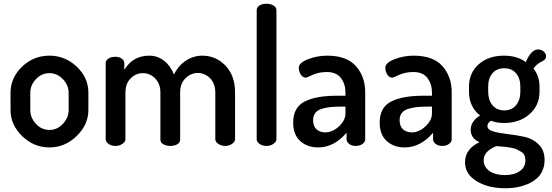

<svg xmlns="http://www.w3.org/2000/svg" viewBox="-20 -776 2937 1021"><path d="M243 -480Q326 -480 388 -421.5Q450 -363 450 -283V-191Q450 -113 387.5 -52.5Q325 8 243 8Q160 8 98 -52Q36 -112 36 -191V-283Q36 -362 97 -421Q158 -480 243 -480ZM345 -191V-283Q345 -323 314.5 -355Q284 -387 243 -387Q201 -387 171 -355Q141 -323 141 -283V-191Q141 -150 171 -117.5Q201 -85 243 -85Q284 -85 314.5 -117.5Q345 -150 345 -191Z M833 -34V-284Q833 -330 805.5 -358.5Q778 -387 740 -387Q702 -387 674.5 -359Q647 -331 647 -283V-35Q647 -22 631 -11Q615 0 594 0Q572 0 557 -11Q542 -22 542 -35V-440Q542 -455 556.5 -464.5Q571 -474 594 -474Q613 -474 627 -464.5Q641 -455 641 -440V-404Q686 -480 774 -480Q818 -480 852.5 -453Q887 -426 905 -380Q930 -429 970 -454.5Q1010 -480 1056 -480Q1128 -480 1179 -427Q1230 -374 1230 -283V-35Q1230 -22 1214 -11Q1198 0 1177 0Q1157 0 1141 -11Q1125 -22 1125 -35V-283Q1125 -332 1097 -360Q1069 -388 1032 -388Q995 -388 966.5 -360Q938 -332 938 -285V-34Q938 -17 922.5 -8.5Q907 0 885 0Q865 0 849 -8.5Q833 -17 833 -34Z M1397 -756Q1419 -756 1434.5 -746.5Q1450 -737 1450 -722V-35Q1450 -22 1434 -11Q1418 0 1397 0Q1375 0 1360 -11Q1345 -22 1345 -35V-722Q1345 -737 1359.5 -746.5Q1374 -756 1397 -756Z M1720 -480Q1823 -480 1872.5 -424.5Q1922 -369 1922 -286V-35Q1922 -21 1907.5 -10.5Q1893 0 1871 0Q1851 0 1837 -10.5Q1823 -21 1823 -35V-70Q1756 8 1672 8Q1614 8 1576.5 -26Q1539 -60 1539 -124Q1539 -204 1599 -235.5Q1659 -267 1773 -267H1817V-285Q1817 -329 1793 -361Q1769 -393 1718 -393Q1676 -393 1643 -378Q1610 -363 1607 -363Q1590 -363 1579.5 -379.5Q1569 -396 1569 -416Q1569 -442 1617.5 -461Q1666 -480 1720 -480ZM1817 -172V-209H1792Q1760 -209 1736.5 -206.5Q1713 -204 1690.5 -197Q1668 -190 1656.5 -175Q1645 -160 1645 -137Q1645 -105 1663 -88.5Q1681 -72 1710 -72Q1748 -72 1782.5 -104Q1817 -136 1817 -172Z M2180 -480Q2283 -480 2332.5 -424.5Q2382 -369 2382 -286V-35Q2382 -21 2367.5 -10.5Q2353 0 2331 0Q2311 0 2297 -10.5Q2283 -21 2283 -35V-70Q2216 8 2132 8Q2074 8 2036.5 -26Q1999 -60 1999 -124Q1999 -204 2059 -235.5Q2119 -267 2233 -267H2277V-285Q2277 -329 2253 -361Q2229 -393 2178 -393Q2136 -393 2103 -378Q2070 -363 2067 -363Q2050 -363 2039.5 -379.5Q2029 -396 2029 -416Q2029 -442 2077.5 -461Q2126 -480 2180 -480ZM2277 -172V-209H2252Q2220 -209 2196.5 -206.5Q2173 -204 2150.5 -197Q2128 -190 2116.5 -175Q2105 -160 2105 -137Q2105 -105 2123 -88.5Q2141 -72 2170 -72Q2208 -72 2242.5 -104Q2277 -136 2277 -172Z M2660 -122Q2621 -122 2591 -134Q2572 -122 2572 -106Q2572 -86 2603.5 -77Q2635 -68 2679.5 -63Q2724 -58 2768.5 -48.5Q2813 -39 2844.5 -8Q2876 23 2876 74Q2876 148 2816.5 186.5Q2757 225 2666 225Q2576 225 2514.5 187.5Q2453 150 2453 87Q2453 16 2530 -20Q2483 -40 2483 -86Q2483 -131 2533 -162Q2474 -208 2474 -288V-316Q2474 -388 2525.5 -434Q2577 -480 2660 -480Q2730 -480 2776 -446Q2805 -513 2841 -513Q2860 -513 2872 -501.5Q2884 -490 2884 -477Q2884 -461 2867 -452Q2834 -437 2817 -412Q2849 -371 2849 -316V-288Q2849 -216 2796 -169Q2743 -122 2660 -122ZM2747 -288V-316Q2747 -359 2724.5 -386Q2702 -413 2661 -413Q2621 -413 2598.5 -386Q2576 -359 2576 -316V-289Q2576 -245 2598.5 -217Q2621 -189 2662 -189Q2701 -189 2724 -216.5Q2747 -244 2747 -288ZM2774 77Q2774 62 2769 50Q2764 38 2749.5 30Q2735 22 2726.5 17.5Q2718 13 2694 9Q2670 5 2663.5 4.5Q2657 4 2630 2Q2622 1 2619 1Q2552 28 2552 76Q2552 112 2583 133.5Q2614 155 2665 155Q2714 155 2744 134Q2774 113 2774 77Z"/></svg>

Font: AkaAcidDosis
Style: SemiBold
Weight: 600
Designer: Edgar Tolentino, Pablo Impallari, Igino Marini, Cyberella
Foundry: Edgar Tolentino, Pablo Impallari, Igino Marini, Cyberella
Version: Version 1.007